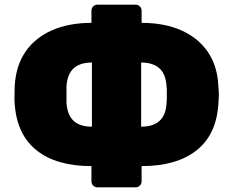

<svg xmlns="http://www.w3.org/2000/svg" viewBox="-20 -771 999 823"><path d="M398 32Q387 32 379.5 24.5Q372 17 372 6V-59Q222 -59 137 -126.5Q52 -194 43 -326Q42 -332 42 -348Q42 -364 42.5 -380.5Q43 -397 43 -402Q48 -489 89 -549Q130 -609 202.5 -641Q275 -673 372 -673V-725Q372 -736 379.5 -743.5Q387 -751 398 -751H561Q572 -751 579.5 -743.5Q587 -736 587 -725V-673Q685 -673 757 -641Q829 -609 870.5 -549Q912 -489 916 -402Q918 -378 918 -364Q918 -350 916 -326Q908 -194 822.5 -126.5Q737 -59 587 -59V6Q587 17 579.5 24.5Q572 32 561 32ZM374 -228V-503Q323 -503 295.5 -478Q268 -453 265 -400Q265 -383 265 -366Q265 -349 265 -332Q268 -279 295 -253.5Q322 -228 374 -228ZM585 -228Q637 -228 664.5 -253.5Q692 -279 694 -332Q695 -338 695 -352Q695 -366 695 -380Q695 -394 694 -400Q691 -453 663.5 -478Q636 -503 585 -503Z"/></svg>

Font: Rubik Light ExtraBold
Style: Regular
Weight: 800
Version: Version 2.104